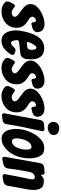

<svg xmlns="http://www.w3.org/2000/svg" viewBox="848 -1688 824 2606"><g transform="rotate(90 1260.0 -385.0)"><path d="M110 7Q41 7 -8 -38Q-23 -51 -23 -66V-74Q-23 -94 -12.5 -113.5Q-2 -133 9.5 -154Q21 -175 36 -175Q47 -175 59 -164Q98 -132 132 -132Q152 -132 168.5 -144Q185 -156 185 -172Q185 -196 153 -222L63 -290Q12 -334 12 -383Q12 -427 39.5 -462.5Q67 -498 109 -523.5Q151 -549 196.5 -563Q242 -577 279 -577Q388 -577 394 -479Q394 -456 379 -438.5Q364 -421 340 -414Q286 -399 282 -399Q260 -399 259 -430.5Q258 -462 234 -462L228 -461Q184 -446 184 -411Q184 -393 198.5 -380Q213 -367 235 -354Q257 -341 279.5 -322Q302 -303 318 -273.5Q334 -244 334 -199Q334 -105 268 -49Q202 7 110 7Z M510 7Q457 7 426 -23.5Q395 -54 382 -99.5Q369 -145 369 -189Q369 -225 378 -269Q399 -390 444 -469Q504 -573 611 -573H621Q701 -566 732 -517.5Q763 -469 763 -396Q763 -371 760 -345L753 -306Q739 -259 688 -250L531 -232Q502 -230 502 -200Q507 -123 539 -123Q552 -123 566 -132.5Q580 -142 590 -154Q607 -174 618.5 -179Q630 -184 639 -184Q644 -184 648 -183Q652 -182 677 -174Q689 -169 695.5 -162Q702 -155 702 -142Q702 -132 694 -118Q616 7 510 7ZM549 -338 597 -344Q626 -350 631 -377Q633 -391 633 -405Q633 -467 603 -467Q587 -467 567 -438.5Q547 -410 529 -363Q527 -357 527 -352Q527 -342 534 -340Q541 -338 549 -338Z M877 7Q808 7 759 -38Q744 -51 744 -66V-74Q744 -94 754.5 -113.5Q765 -133 776.5 -154Q788 -175 803 -175Q814 -175 826 -164Q865 -132 899 -132Q919 -132 935.5 -144Q952 -156 952 -172Q952 -196 920 -222L830 -290Q779 -334 779 -383Q779 -427 806.5 -462.5Q834 -498 876 -523.5Q918 -549 963.5 -563Q1009 -577 1046 -577Q1155 -577 1161 -479Q1161 -456 1146 -438.5Q1131 -421 1107 -414Q1053 -399 1049 -399Q1027 -399 1026 -430.5Q1025 -462 1001 -462L995 -461Q951 -446 951 -411Q951 -393 965.5 -380Q980 -367 1002 -354Q1024 -341 1046.5 -322Q1069 -303 1085 -273.5Q1101 -244 1101 -199Q1101 -105 1035 -49Q969 7 877 7Z M1258 7Q1189 7 1140 -38Q1125 -51 1125 -66V-74Q1125 -94 1135.5 -113.5Q1146 -133 1157.5 -154Q1169 -175 1184 -175Q1195 -175 1207 -164Q1246 -132 1280 -132Q1300 -132 1316.5 -144Q1333 -156 1333 -172Q1333 -196 1301 -222L1211 -290Q1160 -334 1160 -383Q1160 -427 1187.5 -462.5Q1215 -498 1257 -523.5Q1299 -549 1344.5 -563Q1390 -577 1427 -577Q1536 -577 1542 -479Q1542 -456 1527 -438.5Q1512 -421 1488 -414Q1434 -399 1430 -399Q1408 -399 1407 -430.5Q1406 -462 1382 -462L1376 -461Q1332 -446 1332 -411Q1332 -393 1346.5 -380Q1361 -367 1383 -354Q1405 -341 1427.5 -322Q1450 -303 1466 -273.5Q1482 -244 1482 -199Q1482 -105 1416 -49Q1350 7 1258 7Z M1684 -621Q1651 -621 1631.5 -643.5Q1612 -666 1612 -697Q1612 -733 1635.5 -755Q1659 -777 1694 -777Q1728 -777 1758.5 -760Q1789 -743 1789 -704Q1789 -661 1755.5 -641Q1722 -621 1684 -621ZM1522 1Q1497 1 1494 -26Q1494 -32 1587 -523Q1597 -565 1639 -570L1702 -576Q1716 -576 1727 -571.5Q1738 -567 1738 -550L1737 -539L1736 -537Q1673 -263 1642 -61Q1636 -18 1593 -10Z M1842 5Q1790 5 1760.5 -24.5Q1731 -54 1719 -98.5Q1707 -143 1707 -186Q1707 -264 1733 -342Q1750 -395 1782.5 -448Q1815 -501 1862 -537.5Q1909 -574 1969 -574Q2027 -574 2056.5 -541.5Q2086 -509 2096 -461.5Q2106 -414 2106 -368Q2106 -300 2087 -233Q2068 -166 2028 -110Q1996 -65 1947.5 -30Q1899 5 1842 5ZM1873 -135Q1914 -135 1939 -168.5Q1964 -202 1976 -246.5Q1988 -291 1988 -325Q1988 -372 1975 -392Q1969 -400 1955 -400Q1913 -400 1886.5 -364Q1860 -328 1847.5 -280Q1835 -232 1835 -196Q1835 -178 1843 -156.5Q1851 -135 1873 -135Z M2112 -3Q2087 -3 2084 -31Q2084 -36 2172 -521Q2182 -566 2228 -572L2297 -578Q2329 -578 2329 -553Q2329 -549 2327.5 -542.5Q2326 -536 2326 -533Q2326 -528 2328 -528Q2333 -528 2341 -536Q2373 -567 2403 -568H2417Q2485 -568 2510 -530Q2535 -492 2535 -430Q2535 -394 2527 -348Q2496 -164 2478 -75Q2468 -29 2421 -19Q2354 -7 2349 -7Q2321 -7 2320 -36Q2320 -43 2345 -169L2373 -309Q2392 -395 2392 -412Q2392 -426 2384 -436Q2376 -446 2362 -446Q2347 -446 2327 -435Q2301 -416 2291 -378Q2252 -173 2243 -77Q2235 -33 2190 -20Q2116 -3 2112 -3Z"/></g></svg>

Font: Bangerz
Style: Bold
Weight: 700
Designer: vernon adams
Foundry: Vernon Adams
Version: Version 2.10;February 7, 2025;FontCreator 13.0.0.2683 64-bit